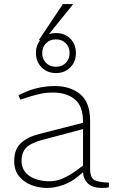

<svg xmlns="http://www.w3.org/2000/svg" viewBox="-20 -920 562 946"><path d="M212 6Q172 6 135 -8Q98 -22 74 -51.5Q50 -81 50 -126Q50 -185 83.5 -215.5Q117 -246 178 -261L389 -315V-321Q389 -398 348 -431Q307 -464 240 -464Q203 -464 168.5 -455.5Q134 -447 108 -438L80 -429L71 -451L95 -462Q131 -479 170.5 -487.5Q210 -496 250 -496Q327 -496 375.5 -455.5Q424 -415 424 -325V-85Q424 -49 441.5 -35.5Q459 -22 517 -20L516 3Q514 4 504.5 5Q495 6 483 6Q436 6 413.5 -15.5Q391 -37 389 -71L366 -52Q332 -23 290.5 -8.5Q249 6 212 6ZM225 -27Q257 -27 288.5 -40.5Q320 -54 352 -77L389 -104V-284L186 -230Q128 -214 107 -190Q86 -166 86 -128Q86 -80 124.5 -53.5Q163 -27 225 -27ZM256 -560Q213 -560 185 -588Q157 -616 157 -659Q157 -702 185 -729.5Q213 -757 256 -757Q299 -757 326.5 -729.5Q354 -702 354 -659Q354 -616 326.5 -588Q299 -560 256 -560ZM256 -591Q285 -591 304 -610Q323 -629 323 -659Q323 -688 304 -707Q285 -726 256 -726Q226 -726 207 -707Q188 -688 188 -659Q188 -629 207 -610Q226 -591 256 -591ZM171 -722 290 -900H341L197 -722Z"/></svg>

Font: REM Thin
Style: Regular
Weight: 250
Designer: Octavio Pardo
Foundry: Ashler Design
Version: Version 1.005;gftools[0.9.28]